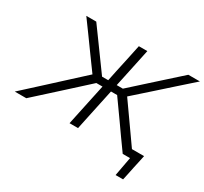

<svg xmlns="http://www.w3.org/2000/svg" viewBox="-191 -955 1434 1351"><g transform="rotate(30 526.0 -279.5)"><path d="M-20.5 0Q13 -30.5 57 -70.8Q101 -111 147 -153Q192.5 -195 232.5 -231.5L392.5 -378L308 -494Q269.5 -547.5 230 -602Q190.5 -656 149 -713H230Q271.5 -655.5 303.5 -612Q335 -568.5 367 -524.5L459 -398H509L525 -475Q539.5 -541 551.5 -597Q563 -653 576 -713H645Q632.5 -653 620.5 -597.5Q608.5 -541.5 594.5 -475L578 -398H628L766.5 -523Q817 -568 865.5 -612Q914 -655.5 978 -713H1072Q1007.5 -656 947 -602L826 -494L681.5 -365.5L776.5 -231Q804 -192 835.5 -147.5Q867 -102.5 896 -61.5H994.5Q988.5 -35 983 -7Q977 21 971 47.5Q965.5 74.5 960 101Q954 127.5 948.5 154H887.5L916 0H856.5Q818 -53.5 785.5 -99.2Q753 -145 721.5 -190L615.5 -339H565.5L543.5 -236Q529.5 -170.5 517.8 -115Q506 -59.5 493.5 0H424.5Q437 -59.5 448.8 -115Q460.5 -170.5 474.5 -236L496.5 -339H446.5L285.5 -192.5Q234.5 -146.5 183.2 -99.8Q132 -53 73 0Z"/></g></svg>

Font: Heraclito Light
Style: Italic
Weight: 300
Italic angle: -12°
Designer: Kostas Bartsokas (font) & Cristiano Sobral (main changes)
Foundry: Kostas Bartsokas (font) & Cristiano Sobral (main changes)
Version: Version 1.00;July 8, 2020;FontCreator 13.0.0.2655 64-bit